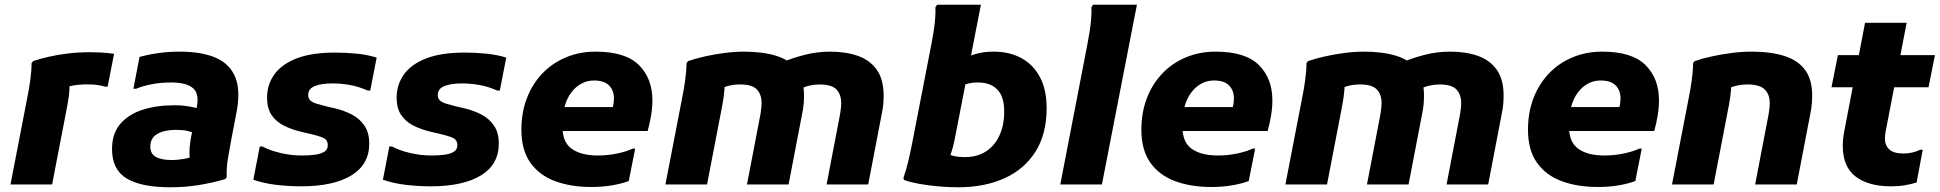

<svg xmlns="http://www.w3.org/2000/svg" viewBox="-20 -780 8203 812"><path d="M94.8 -364Q102.2 -399.6 107.7 -438.9Q113.3 -478.2 113.6 -513.6L120.4 -521.6Q149.8 -531.6 186.3 -540Q222.9 -548.4 267.1 -553.8Q311.4 -559.2 364 -559.2Q379.6 -559.2 406.6 -557.9Q433.5 -556.5 462.4 -552.4L435.2 -413.6H424.4Q408.2 -418.4 390.3 -420.8Q372.4 -423.2 353.2 -423.2Q316 -423.2 289 -418.3Q262 -413.5 242.3 -401.9L273.2 -456.4Q275 -432.1 273.5 -401Q272 -369.9 265.2 -336L200.4 0H24.4Z M699.4 12Q578.5 12 516.1 -25Q453.8 -62 453.8 -149.6Q453.8 -215.6 489 -256.4Q524.2 -297.2 583.8 -316Q643.4 -334.8 717 -334.8Q752.1 -334.8 781.3 -329.5Q810.6 -324.2 825 -319.2L808.2 -214Q791.7 -221.8 772.9 -226.3Q754.1 -230.8 723.8 -230.8Q675.2 -230.8 645.5 -213.7Q615.8 -196.6 615.8 -160.6Q615.8 -128.2 640.3 -115.7Q664.8 -103.2 706.2 -103.2Q728.1 -103.2 754 -107.3Q779.9 -111.3 798.2 -120L795.6 -74.6Q785.5 -88.9 782.7 -111.3Q779.9 -133.7 782.2 -158.6Q784.6 -183.4 789 -204.7L809.3 -313.3Q826 -380 798.1 -405.6Q770.2 -431.2 704.2 -431.2Q659.2 -431.2 620.8 -423.6Q582.5 -416.1 556.2 -404.8H544.2L570 -539.2Q608.3 -549.7 651.1 -555.7Q693.9 -561.6 739.8 -561.6Q833.6 -561.6 893.1 -535.5Q952.5 -509.3 975.3 -452.9Q998 -396.5 980.2 -304.4L959 -194.4Q951.7 -154.6 944.3 -112Q936.9 -69.4 939 -30.4L932.2 -22.4Q877 -6.5 819.9 2.8Q762.7 12 699.4 12Z M1078.6 -160.6H1089.4Q1122.4 -143.2 1167 -132.8Q1211.5 -122.4 1257.4 -122.4Q1289.4 -122.4 1314.1 -126Q1338.8 -129.6 1352.5 -138.9Q1366.2 -148.2 1366.2 -166Q1366.2 -188.7 1346.2 -197.4Q1326.3 -206.1 1291.4 -214L1256.6 -222Q1213.8 -231.9 1180.6 -248.7Q1147.5 -265.5 1128.4 -293.7Q1109.4 -322 1109.4 -367.6Q1109.4 -421.2 1139.7 -464.4Q1170 -507.5 1233.5 -532.6Q1297 -557.6 1397 -557.6Q1445 -557.6 1489.8 -553Q1534.6 -548.4 1573 -536.4L1545.8 -397H1535Q1497 -413.9 1459.9 -420.5Q1422.8 -427.2 1386.2 -427.2Q1338.2 -427.2 1310.8 -415.8Q1283.4 -404.5 1283.4 -378.4Q1283.4 -363.6 1292.7 -355Q1302 -346.4 1319.4 -341.4Q1336.7 -336.3 1359.4 -330.4L1394.2 -322.4Q1433.9 -313.1 1467.3 -296Q1500.6 -278.8 1521.1 -248.9Q1541.6 -219 1541.6 -172.8Q1541.6 -84.6 1466.2 -38.3Q1390.8 8 1253.4 8Q1199.1 8 1146.4 1.5Q1093.7 -5 1051.4 -20Z M1626.6 -160.6H1637.4Q1670.4 -143.2 1715 -132.8Q1759.5 -122.4 1805.4 -122.4Q1837.4 -122.4 1862.1 -126Q1886.8 -129.6 1900.5 -138.9Q1914.2 -148.2 1914.2 -166Q1914.2 -188.7 1894.2 -197.4Q1874.3 -206.1 1839.4 -214L1804.6 -222Q1761.8 -231.9 1728.6 -248.7Q1695.5 -265.5 1676.4 -293.7Q1657.4 -322 1657.4 -367.6Q1657.4 -421.2 1687.7 -464.4Q1718 -507.5 1781.5 -532.6Q1845 -557.6 1945 -557.6Q1993 -557.6 2037.8 -553Q2082.6 -548.4 2121 -536.4L2093.8 -397H2083Q2045 -413.9 2007.9 -420.5Q1970.8 -427.2 1934.2 -427.2Q1886.2 -427.2 1858.8 -415.8Q1831.4 -404.5 1831.4 -378.4Q1831.4 -363.6 1840.7 -355Q1850 -346.4 1867.4 -341.4Q1884.7 -336.3 1907.4 -330.4L1942.2 -322.4Q1981.9 -313.1 2015.3 -296Q2048.6 -278.8 2069.1 -248.9Q2089.6 -219 2089.6 -172.8Q2089.6 -84.6 2014.2 -38.3Q1938.8 8 1801.4 8Q1747.1 8 1694.4 1.5Q1641.7 -5 1599.4 -20Z M2480.3 10.8Q2394.9 10.8 2328.1 -13.7Q2261.3 -38.3 2223.2 -91.7Q2185.1 -145.2 2185.1 -231.2Q2185.1 -304.6 2208.4 -365Q2231.7 -425.3 2273.7 -469.3Q2315.7 -513.3 2373.5 -537.5Q2431.2 -561.6 2499.1 -561.6Q2625.1 -561.6 2682.1 -504.8Q2739.1 -448 2739.1 -355.6Q2739.1 -324.7 2733.5 -290.9Q2727.8 -257.2 2719.1 -226H2293.9V-327.2H2571.9Q2574.2 -336.4 2575.3 -345.4Q2576.5 -354.4 2576.5 -362.8Q2576.5 -397.9 2555.8 -418.7Q2535.2 -439.6 2492.3 -439.6Q2462.5 -439.6 2438 -425.9Q2413.4 -412.3 2395.5 -388.1Q2377.5 -363.9 2368.2 -330.3Q2358.9 -296.7 2358.9 -256.8V-242.4Q2358.9 -177.9 2398.6 -150.2Q2438.3 -122.4 2507.9 -122.4Q2550.5 -122.4 2591.2 -131Q2631.8 -139.6 2655.5 -151.6H2666.3L2639.1 -14.4Q2606.7 -2.4 2566.5 4.2Q2526.2 10.8 2480.3 10.8Z M2794.2 0 2864.6 -364Q2872 -399.6 2877.5 -438.9Q2883.1 -478.2 2883.4 -513.6L2890.2 -521.6Q2920.2 -532.2 2960.1 -541.2Q3000 -550.2 3043.1 -555.9Q3086.2 -561.6 3126.2 -561.6Q3204.8 -561.6 3261.9 -544.3Q3318.9 -527 3349.6 -486.2Q3380.3 -445.4 3380.3 -375.6Q3380.3 -358.5 3378.7 -339.3Q3377 -320.1 3372.3 -298L3315.1 0H3139.1L3196.3 -298Q3198.6 -311.5 3199.7 -323Q3200.9 -334.6 3200.9 -343.4Q3200.9 -380.9 3180.7 -401.8Q3160.6 -422.8 3110.2 -422.8Q3083.5 -422.8 3060.8 -417Q3038 -411.2 3014.6 -401.6L3040.2 -453.6Q3046.2 -431.7 3043.7 -400.2Q3041.1 -368.8 3035 -336L2970.2 0ZM3475.8 0 3533 -298Q3535.3 -311.5 3536.4 -323Q3537.6 -334.6 3537.6 -343.4Q3537.6 -380.9 3517.3 -401.8Q3497 -422.8 3446.6 -422.8Q3424.4 -422.8 3402.7 -417.8Q3381 -412.8 3359.4 -402L3290.2 -517.6Q3334.3 -535.6 3385.3 -548.6Q3436.3 -561.6 3490.3 -561.6Q3558.2 -561.6 3609.1 -543.4Q3660 -525.1 3688.5 -484.4Q3717 -443.8 3717 -375.6Q3717 -358.5 3715.4 -339.3Q3713.7 -320.1 3709 -298L3651.8 0Z M4032.4 12Q3993.6 12 3950.6 8.4Q3907.6 4.7 3869 -2.2Q3830.4 -9.2 3804.4 -18.4L3800.4 -26.4Q3812.9 -63 3820.7 -95.7Q3828.5 -128.3 3836.6 -168.8L3919.1 -593.6Q3923.8 -616.4 3928 -643.5Q3932.3 -670.6 3934.7 -698.1Q3937.1 -725.6 3936.1 -749.2L3942.9 -760H4128.4L4016.8 -187.2Q4010.8 -157.1 4001.7 -130.6Q3992.5 -104.1 3984.4 -87.6L3976.4 -134.4Q3990.2 -126.3 4011.4 -121Q4032.5 -115.6 4061.6 -115.6Q4112.8 -115.6 4150.1 -139.9Q4187.3 -164.1 4207.1 -207.7Q4227 -251.2 4227 -308.8Q4227 -370.9 4198.1 -401Q4169.2 -431.2 4115.2 -431.2Q4093 -431.2 4076.2 -427.1Q4059.3 -423.1 4046.4 -417.4L4068.4 -537.6Q4093 -549.3 4121.3 -555.5Q4149.5 -561.6 4182.8 -561.6Q4249.4 -561.6 4299.8 -534.1Q4350.2 -506.6 4378.3 -453.4Q4406.4 -400.2 4406.4 -322.8Q4406.4 -213 4359.2 -138.5Q4312 -64 4227.9 -26Q4143.8 12 4032.4 12Z M4464.2 0 4578.9 -593.6Q4583.6 -616.4 4587.8 -643.5Q4592.1 -670.6 4594.5 -698.1Q4596.9 -725.6 4595.9 -749.2L4602.7 -760H4788.2L4640.2 0Z M5102.3 10.8Q5016.9 10.8 4950.1 -13.7Q4883.3 -38.3 4845.2 -91.7Q4807.1 -145.2 4807.1 -231.2Q4807.1 -304.6 4830.4 -365Q4853.7 -425.3 4895.7 -469.3Q4937.7 -513.3 4995.5 -537.5Q5053.2 -561.6 5121.1 -561.6Q5247.1 -561.6 5304.1 -504.8Q5361.1 -448 5361.1 -355.6Q5361.1 -324.7 5355.5 -290.9Q5349.8 -257.2 5341.1 -226H4915.9V-327.2H5193.9Q5196.2 -336.4 5197.3 -345.4Q5198.5 -354.4 5198.5 -362.8Q5198.5 -397.9 5177.8 -418.7Q5157.2 -439.6 5114.3 -439.6Q5084.5 -439.6 5060 -425.9Q5035.4 -412.3 5017.5 -388.1Q4999.5 -363.9 4990.2 -330.3Q4980.9 -296.7 4980.9 -256.8V-242.4Q4980.9 -177.9 5020.6 -150.2Q5060.3 -122.4 5129.9 -122.4Q5172.5 -122.4 5213.2 -131Q5253.8 -139.6 5277.5 -151.6H5288.3L5261.1 -14.4Q5228.7 -2.4 5188.5 4.2Q5148.2 10.8 5102.3 10.8Z M5416.2 0 5486.6 -364Q5494 -399.6 5499.5 -438.9Q5505.1 -478.2 5505.4 -513.6L5512.2 -521.6Q5542.2 -532.2 5582.1 -541.2Q5622 -550.2 5665.1 -555.9Q5708.2 -561.6 5748.2 -561.6Q5826.8 -561.6 5883.9 -544.3Q5940.9 -527 5971.6 -486.2Q6002.3 -445.4 6002.3 -375.6Q6002.3 -358.5 6000.7 -339.3Q5999 -320.1 5994.3 -298L5937.1 0H5761.1L5818.3 -298Q5820.6 -311.5 5821.7 -323Q5822.9 -334.6 5822.9 -343.4Q5822.9 -380.9 5802.7 -401.8Q5782.6 -422.8 5732.2 -422.8Q5705.5 -422.8 5682.8 -417Q5660 -411.2 5636.6 -401.6L5662.2 -453.6Q5668.2 -431.7 5665.7 -400.2Q5663.1 -368.8 5657 -336L5592.2 0ZM6097.8 0 6155 -298Q6157.3 -311.5 6158.4 -323Q6159.6 -334.6 6159.6 -343.4Q6159.6 -380.9 6139.3 -401.8Q6119 -422.8 6068.6 -422.8Q6046.4 -422.8 6024.7 -417.8Q6003 -412.8 5981.4 -402L5912.2 -517.6Q5956.3 -535.6 6007.3 -548.6Q6058.3 -561.6 6112.3 -561.6Q6180.2 -561.6 6231.1 -543.4Q6282 -525.1 6310.5 -484.4Q6339 -443.8 6339 -375.6Q6339 -358.5 6337.4 -339.3Q6335.7 -320.1 6331 -298L6273.8 0Z M6737.3 10.8Q6651.9 10.8 6585.1 -13.7Q6518.3 -38.3 6480.2 -91.7Q6442.1 -145.2 6442.1 -231.2Q6442.1 -304.6 6465.4 -365Q6488.7 -425.3 6530.7 -469.3Q6572.7 -513.3 6630.5 -537.5Q6688.2 -561.6 6756.1 -561.6Q6882.1 -561.6 6939.1 -504.8Q6996.1 -448 6996.1 -355.6Q6996.1 -324.7 6990.5 -290.9Q6984.8 -257.2 6976.1 -226H6550.9V-327.2H6828.9Q6831.2 -336.4 6832.3 -345.4Q6833.5 -354.4 6833.5 -362.8Q6833.5 -397.9 6812.8 -418.7Q6792.2 -439.6 6749.3 -439.6Q6719.5 -439.6 6695 -425.9Q6670.4 -412.3 6652.5 -388.1Q6634.5 -363.9 6625.2 -330.3Q6615.9 -296.7 6615.9 -256.8V-242.4Q6615.9 -177.9 6655.6 -150.2Q6695.3 -122.4 6764.9 -122.4Q6807.5 -122.4 6848.2 -131Q6888.8 -139.6 6912.5 -151.6H6923.3L6896.1 -14.4Q6863.7 -2.4 6823.5 4.2Q6783.2 10.8 6737.3 10.8Z M7051.2 0 7121.6 -364Q7129 -399.6 7134.5 -438.9Q7140.1 -478.2 7140.4 -513.6L7147.2 -521.6Q7177.2 -532.2 7218.1 -541.2Q7259 -550.2 7303.1 -555.9Q7347.2 -561.6 7387.2 -561.6Q7468.8 -561.6 7526.3 -543.4Q7583.7 -525.1 7613.9 -484.4Q7644 -443.8 7644 -375.6Q7644 -358.5 7642.4 -339.3Q7640.7 -320.1 7636 -298L7578.8 0H7402.8L7460 -298Q7462.3 -311.5 7463.4 -323Q7464.6 -334.6 7464.6 -343.4Q7464.6 -380.9 7443.1 -401.8Q7421.6 -422.8 7371.2 -422.8Q7341.5 -422.8 7314.8 -415.3Q7288.1 -407.8 7271.6 -398.8L7297.2 -450.8Q7303.2 -428.9 7300.7 -398.8Q7298.1 -368.8 7292 -336L7227.2 0Z M7976.8 8Q7882.9 8 7828.2 -33Q7773.4 -74 7773.4 -164Q7773.4 -178.6 7775.1 -194.8Q7776.8 -211 7780.2 -227.6L7867.6 -683.6H8043.6L7954.8 -224.8Q7953.5 -216.9 7952.5 -208.3Q7951.5 -199.7 7951.5 -194.4Q7951.5 -165.6 7970.1 -148.2Q7988.7 -130.8 8030.4 -130.8Q8067.9 -130.8 8100.8 -146.8H8111.6L8085.6 -8Q8061.9 -1 8036 3.5Q8010.1 8 7976.8 8ZM7725.6 -410.8 7752.8 -546.8H8163.2L8136 -410.8Z"/></svg>

Font: Kufam
Style: Italic
Weight: 400
Italic angle: -11°
Designer: Artur Schmal
Foundry: Original Type
Version: Version 1.301; ttfautohint (v1.8.3)